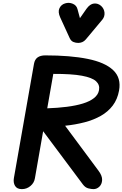

<svg xmlns="http://www.w3.org/2000/svg" viewBox="-20 -1313 850 1333"><path d="M132 0Q98 0 84.5 -22.5Q71 -45 76.5 -77L216 -870Q221.5 -900.5 241.2 -914.5Q261 -928.5 294.5 -928.5Q468.5 -928.5 588.5 -904.2Q708.5 -880 765.5 -826.2Q822.5 -772.5 806.5 -684Q795.5 -623.5 762.8 -580.2Q730 -537 680.2 -508.8Q630.5 -480.5 567.2 -464Q504 -447.5 432 -440L664 -127.5Q690.5 -92 689 -63Q687.5 -34 669.8 -17Q652 0 629 0Q615 0 593.5 -5.2Q572 -10.5 555.5 -32.5L279.5 -402L222.5 -76Q217.5 -43.5 191.5 -21.8Q165.5 0 132 0ZM308 -561Q381 -563.5 444 -571.5Q507 -579.5 555.2 -594.2Q603.5 -609 632.8 -632.2Q662 -655.5 667.5 -687.5Q674 -723.5 647 -748.8Q620 -774 548.8 -787.2Q477.5 -800.5 350 -800ZM523 -1015Q506 -1015 489.8 -1021.5Q473.5 -1028 464 -1048L398 -1192Q380.5 -1230.5 392.8 -1256Q405 -1281.5 432 -1289.5Q459 -1298 485.2 -1287Q511.5 -1276 518 -1249.5L535 -1187L580.5 -1252Q605 -1286 632.8 -1288.5Q660.5 -1291 682 -1272Q703 -1252.5 705.5 -1225.2Q708 -1198 690.5 -1176.5L575.5 -1039Q564.5 -1026 550.8 -1020.5Q537 -1015 523 -1015Z"/></svg>

Font: Edu VIC WA NT Hand Pre
Style: Regular
Weight: 400
Designer: Tina and Corey Anderson, Eben Sorkin, Mirko Velimirovic
Foundry: Google for Education
Version: Version 1.000